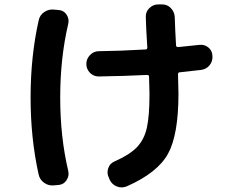

<svg xmlns="http://www.w3.org/2000/svg" viewBox="-20 -797 1040 861"><path d="M222.7 34.2Q198.2 37.1 178.2 22.9Q158.2 8.8 153.3 -14.6Q117.2 -175.8 117.2 -359.9Q117.2 -543.9 153.3 -705.1Q158.2 -729.5 178.7 -743.2Q199.2 -756.8 222.7 -753.9L244.1 -752Q266.6 -750 278.8 -731Q291 -711.9 286.1 -690.4Q250 -537.1 250 -359.9Q250 -182.6 286.1 -30.3Q291 -7.8 278.3 11.2Q265.6 30.3 244.1 32.2ZM422.9 -454.1Q399.4 -454.1 383.3 -470.7Q367.2 -487.3 367.2 -510.3Q367.2 -533.2 383.8 -550.3Q400.4 -567.4 422.9 -567.4Q515.6 -568.4 632.8 -575.2Q640.6 -575.2 640.6 -584Q634.8 -673.8 633.8 -720.7Q632.8 -744.1 649.9 -760.7Q667 -777.3 690.4 -777.3H707Q730.5 -777.3 746.6 -760.3Q762.7 -743.2 763.7 -719.7Q765.6 -656.2 769.5 -593.8Q769.5 -585.9 779.3 -585.9Q840.8 -591.8 873 -595.7Q896.5 -598.6 914.1 -584.5Q931.6 -570.3 932.6 -546.9Q934.6 -522.5 919.9 -504.4Q905.3 -486.3 880.9 -483.4Q848.6 -479.5 785.2 -472.7Q778.3 -472.7 778.3 -462.9Q780.3 -403.3 780.3 -377Q780.3 -192.4 733.4 -107.4Q686.5 -22.5 549.8 38.1Q527.3 47.9 504.9 39.6Q482.4 31.2 471.7 8.8L467.8 -1Q458 -20.5 465.3 -42.5Q472.7 -64.5 494.1 -73.2Q562.5 -103.5 594.7 -137.7Q627 -171.9 638.7 -224.6Q650.4 -277.3 650.4 -377Q650.4 -402.3 648.4 -454.1Q648.4 -460.9 638.7 -460.9Q543.9 -456.1 422.9 -454.1Z"/></svg>

Font: Rounded Mgen+ 2m bold
Style: Bold
Weight: 700
Designer: [Source Han Sans]
Ryoko NISHIZUKA  (kana & ideographs); Paul D. Hunt (Latin, Greek & Cyrillic); Wenlong ZHANG  (bopomofo
Version: Version 1.059.20150602